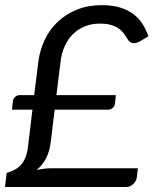

<svg xmlns="http://www.w3.org/2000/svg" viewBox="-20 -744 620 764"><path d="M437.5 -330.5Q436.5 -322 428.8 -314.8Q421 -307.5 409.5 -307.5H197.5L182 -179.5Q177.5 -142 164 -115.5Q150.5 -89 126.5 -68Q141.5 -71 156.2 -72.8Q171 -74.5 186 -74.5H528.5L524.5 -38Q523.5 -31.5 520.2 -24.8Q517 -18 511.2 -12.5Q505.5 -7 498.2 -3.5Q491 0 482.5 0H0L6.5 -56Q24.5 -61 38.8 -68.8Q53 -76.5 63.5 -88.2Q74 -100 81 -116.8Q88 -133.5 91 -156.5L109 -307.5H27.5L31.5 -342.5Q32.5 -351.5 40.2 -358.5Q48 -365.5 59.5 -365.5H116L132.5 -498Q138.5 -545 158.2 -586.2Q178 -627.5 210.5 -658Q243 -688.5 287 -706Q331 -723.5 385.5 -723.5Q427 -723.5 457.8 -714Q488.5 -704.5 510.5 -688Q532.5 -671.5 547 -648.8Q561.5 -626 570.5 -599.5L533 -577.5Q520 -571.5 509.2 -572.5Q498.5 -573.5 490 -584.5Q481.5 -598.5 472.5 -610.8Q463.5 -623 451 -631.5Q438.5 -640 420.8 -645Q403 -650 377 -650Q344.5 -650 317.8 -639.2Q291 -628.5 270.8 -608.8Q250.5 -589 237.8 -561Q225 -533 221 -498.5L204.5 -365.5H441L437.5 -330.5Z"/></svg>

Font: Lato 2
Style: Italic
Weight: 400
Italic angle: -7°
Designer: Lukasz Dziedzic with Adam Twardoch and Botio Nikoltchev
Foundry: tyPoland Lukasz Dziedzic
Version: Version 2.015; 2015-08-06; http://www.latofonts.com/